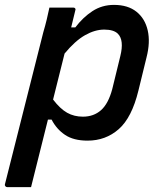

<svg xmlns="http://www.w3.org/2000/svg" viewBox="-47 -565 667 785"><path d="M155 -534H253Q258 -534 260.5 -530.5Q263 -527 261 -523Q253 -489 244 -453H261Q292 -494 331 -519.5Q370 -545 419 -545Q476 -545 511 -517Q546 -489 557 -440.5Q568 -392 552 -330L519 -195Q492 -84 438.5 -37Q385 10 311 10Q254 10 219 -13.5Q184 -37 164 -76H149Q132 -7 114.5 62Q97 131 80 200H-18Q-22 200 -25 196.5Q-28 193 -27 189Q12 34 51.5 -122Q91 -278 130 -433Q138 -460 144 -485Q150 -510 155 -534ZM379 -444Q341 -444 300.5 -421Q260 -398 217 -346Q205 -299 193.5 -252Q182 -205 170 -158Q199 -120 227.5 -104Q256 -88 292 -88Q336 -88 366 -114.5Q396 -141 412 -201L445 -336Q461 -401 435 -427Q418 -444 379 -444Z"/></svg>

Font: Recursive Mn Lnr St Med
Style: Italic
Weight: 500
Italic angle: -15°
Monospace: yes
Version: Version 1.079;hotconv 1.0.112;makeotfexe 2.5.65598; ttfautoh